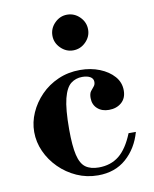

<svg xmlns="http://www.w3.org/2000/svg" viewBox="-82 -777 685 853"><g transform="rotate(-10 260.0 -350.5)"><path d="M292 13Q240.9 13 196.2 -7Q151.5 -27 117.4 -61Q83.3 -95 64.2 -137.5Q45 -180 45 -225.5Q45 -270 63.6 -312Q82.2 -354 115.3 -388Q148.3 -422 193.8 -442Q239.3 -462 293 -462Q341.1 -462 381.1 -446Q421 -430 445 -402.7Q469 -375.4 469 -339Q469 -304 446.5 -284.5Q424.1 -265 389.7 -265Q358 -265 338 -283Q318 -301 318 -331Q318 -351 325.5 -361Q333 -371 340 -378.8Q347 -386.6 347 -399Q347 -414 333.5 -422Q320 -430 297 -430Q268 -430 246 -413Q224 -396 212 -349Q200 -302 200 -210Q200 -135.7 209.7 -94.4Q219.4 -53.1 241.7 -37.1Q264 -21 301 -21Q355 -21 392.5 -51Q430 -81 457 -148H490Q469.8 -76 419.2 -31.5Q368.6 13 292 13ZM279 -553Q247 -553 223 -577Q199 -601 199 -633Q199 -666 223 -690Q247 -714 279 -714Q312 -714 336 -690Q360 -666 360 -633Q360 -601 336 -577Q312 -553 279 -553Z"/></g></svg>

Font: Libre Bodoni
Style: Regular
Weight: 400
Designer: Pablo Impallari, Rodrigo Fuenzalida
Foundry: Impallari Type
Version: Version 2.005;gftools[0.9.23]